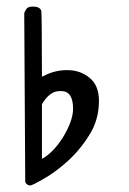

<svg xmlns="http://www.w3.org/2000/svg" viewBox="-20 -1015 395 586"><path d="M108 -530V-697C124 -724 142 -737 162 -737H167C191 -737 203 -719 203 -683C203 -658 192 -628 171 -594C151 -563 130 -542 108 -530ZM72 -449C76 -449 89 -455 111 -468C133 -480 157 -497 183 -520C209 -543 232 -570 252 -602C272 -633 282 -668 282 -707C282 -738 273 -761 254 -777C235 -793 212 -801 185 -801C159 -801 136 -795 115 -784L108 -781C108 -912 107 -979 106 -982C103 -991 94 -995 80 -995C70 -995 63 -992 60 -987C56 -981 54 -976 54 -973L57 -462C57 -458 59 -455 62 -453C65 -450 69 -449 72 -449Z"/></svg>

Font: MusAnalysis
Style: Regular
Weight: 400
Version: Version 2.0